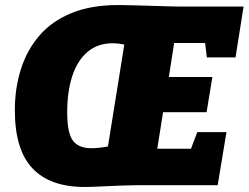

<svg xmlns="http://www.w3.org/2000/svg" viewBox="-20 -736 988 763"><path d="M316 7Q179 7 109 -67Q39 -141 39 -298Q39 -385 63 -461Q87 -537 136.5 -594.5Q186 -652 264 -684Q342 -716 450 -716Q470 -716 504.5 -715Q539 -714 576.5 -713Q614 -712 644.5 -711Q675 -710 688 -710H948L916 -508H802L795 -565H672L651 -430H824L801 -290H628L605 -145H739L764 -211H880L845 0H523Q499 0 459.5 1.5Q420 3 380.5 5Q341 7 316 7ZM247 -290Q247 -208 269.5 -177.5Q292 -147 344 -147Q370 -147 409 -154L474 -559Q450 -564 427 -564Q368 -564 327.5 -529.5Q287 -495 267 -433Q247 -371 247 -290Z"/></svg>

Font: Bitter Black
Style: Italic
Weight: 900
Italic angle: -9°
Designer: Sol Matas, and Bitter project Authors
Foundry: Sol Matas
Version: Version 2.001